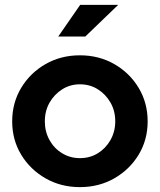

<svg xmlns="http://www.w3.org/2000/svg" viewBox="-20 -758 656 788"><path d="M308 10Q230 10 167 -26Q104 -62 67 -123Q30 -184 30 -260Q30 -336 67 -397.5Q104 -459 167 -495Q230 -531 308 -531Q386 -531 449 -495Q512 -459 549 -397.5Q586 -336 586 -260Q586 -184 549 -123Q512 -62 449 -26Q386 10 308 10ZM308 -109Q349 -109 381.5 -129Q414 -149 433.5 -183.5Q453 -218 453 -260Q453 -303 433.5 -337Q414 -371 381.5 -391.5Q349 -412 308 -412Q268 -412 235.5 -391.5Q203 -371 183.5 -337Q164 -303 164 -260Q164 -218 183 -183.5Q202 -149 235 -129Q268 -109 308 -109ZM219 -608 309 -738H465L330 -608Z"/></svg>

Font: Red Hat Display
Style: Bold
Weight: 700
Designer: Pentagram, MCKL
Foundry: Pentagram, MCKL
Version: Version 1.023; ttfautohint (v1.8.3)